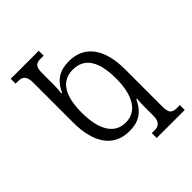

<svg xmlns="http://www.w3.org/2000/svg" viewBox="-201 -830 945 945"><g transform="rotate(-45 271.5 -357.0)"><path d="M337 0H532V-34H511C479 -34 466 -45 466 -89V-351C466 -485 411 -573 299 -573C238 -573 196 -552 164 -486H160C163 -507 164 -522 164 -543V-625C164 -669 177 -680 209 -680H230V-714H35V-680H55C80 -680 100 -669 100 -625V-345C100 -205 155 -118 267 -118C327 -118 370 -140 401 -206H405C404 -184 403 -170 403 -148V-89C403 -45 382 -34 357 -34H337ZM283 -161C204 -161 164 -232 164 -348C164 -469 204 -530 283 -530C363 -530 403 -469 403 -348C403 -232 362 -161 283 -161Z"/></g></svg>

Font: Noto Serif Georgian ExtraCondensed Light
Style: Regular
Weight: 300
Width: 2
Designer: Monotype Design Team, Akaki Razmadze
Foundry: Google LLC
Version: Version 2.003